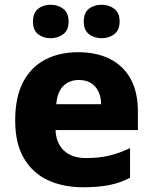

<svg xmlns="http://www.w3.org/2000/svg" viewBox="-20 -779 643 809"><path d="M309 -559Q387 -559 443.5 -530.5Q500 -502 530.5 -446.5Q561 -391 561 -309V-231H214Q216 -177 249 -145Q282 -113 343 -113Q396 -113 439 -123Q482 -133 528 -155V-30Q488 -9 442 0.5Q396 10 329 10Q246 10 181.5 -20Q117 -50 80.5 -112.5Q44 -175 44 -271Q44 -369 77 -432.5Q110 -496 170 -527.5Q230 -559 309 -559ZM312 -442Q273 -442 247.5 -417.5Q222 -393 217 -340H406Q406 -369 395.5 -392Q385 -415 364 -428.5Q343 -442 312 -442ZM119 -688Q119 -725 140.5 -742Q162 -759 193 -759Q224 -759 246.5 -742Q269 -725 269 -688Q269 -652 246.5 -635Q224 -618 193 -618Q162 -618 140.5 -635Q119 -652 119 -688ZM333 -688Q333 -725 354.5 -742Q376 -759 408 -759Q439 -759 461.5 -742Q484 -725 484 -688Q484 -652 461.5 -635Q439 -618 409 -618Q377 -618 355 -635Q333 -652 333 -688Z"/></svg>

Font: Noto Sans Thai ExtraBold
Style: Regular
Weight: 800
Version: Version 2.001